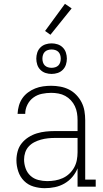

<svg xmlns="http://www.w3.org/2000/svg" viewBox="-20 -977 540 1005"><path d="M214 8Q185 8 156 -0.5Q127 -9 106 -30Q85 -51 75.5 -80Q66 -109 66 -138Q66 -162 72.5 -185.5Q79 -209 94 -227.5Q109 -246 129.5 -259Q150 -272 173 -279Q196 -286 220 -288.5Q244 -291 268 -291H386V-348Q386 -367 383 -385.5Q380 -404 372 -421Q364 -438 351 -452Q338 -466 321.5 -475Q305 -484 286 -487.5Q267 -491 248 -491Q224 -491 199.5 -486Q175 -481 155 -466.5Q135 -452 123.5 -429Q112 -406 112 -381H72Q73 -403 79 -424Q85 -445 97 -462.5Q109 -480 126.5 -493Q144 -506 164 -514Q184 -522 205.5 -525Q227 -528 248 -528Q272 -528 296 -523.5Q320 -519 341 -508.5Q362 -498 379 -480.5Q396 -463 407 -441.5Q418 -420 422 -396Q426 -372 426 -348V-37H481V0H386V-96Q376 -71 358.5 -50.5Q341 -30 317.5 -16.5Q294 -3 267.5 2.5Q241 8 214 8ZM227 -29Q248 -29 268.5 -32.5Q289 -36 308 -44.5Q327 -53 342.5 -67.5Q358 -82 368 -100Q378 -118 382 -138.5Q386 -159 386 -180V-255H268Q249 -255 230.5 -253Q212 -251 194 -246Q176 -241 159.5 -232.5Q143 -224 130.5 -210.5Q118 -197 112 -179Q106 -161 106 -142Q106 -119 114 -96Q122 -73 139.5 -57Q157 -41 180.5 -35Q204 -29 227 -29ZM250 -590Q234 -590 218.5 -595Q203 -600 191.5 -611.5Q180 -623 175 -638.5Q170 -654 170 -670Q170 -686 175 -701.5Q180 -717 191.5 -728.5Q203 -740 218.5 -745Q234 -750 250 -750Q266 -750 281.5 -745Q297 -740 308.5 -728.5Q320 -717 325 -701.5Q330 -686 330 -670Q330 -654 325 -638.5Q320 -623 308.5 -611.5Q297 -600 281.5 -595Q266 -590 250 -590ZM250 -622Q260 -622 269.5 -625Q279 -628 285.5 -634.5Q292 -641 295 -650.5Q298 -660 298 -670Q298 -680 295 -689.5Q292 -699 285.5 -705.5Q279 -712 269.5 -715Q260 -718 250 -718Q240 -718 230.5 -715Q221 -712 214.5 -705.5Q208 -699 205 -689.5Q202 -680 202 -670Q202 -660 205 -650.5Q208 -641 214.5 -634.5Q221 -628 230.5 -625Q240 -622 250 -622ZM244 -795 216 -815 320 -957 355 -933Z"/></svg>

Font: Iosevka Curly Slab Extralight
Style: Regular
Weight: 200
Monospace: yes
Designer: Belleve Invis
Foundry: Belleve Invis
Version: Version 22.1.2; ttfautohint (v1.8.4)